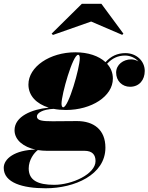

<svg xmlns="http://www.w3.org/2000/svg" viewBox="-105 -750 796 1030"><path d="M384 -634.5 550.5 -563 557 -569.5 439 -729.5H334L172 -569.5L179 -562.5ZM249 -160C385.5 -160 500.5 -233 500.5 -328.5C500.5 -359.5 489.5 -386 469.5 -408C497 -438 528.5 -452 566 -452C594 -452 620.5 -439.5 637.5 -420.5C625.5 -427.5 612 -431.5 599 -431.5C556.5 -431.5 518 -403.5 518 -360.5C518 -316 550.5 -284.5 592.5 -284.5C643 -284.5 671.5 -322 671.5 -369.5C671.5 -422.5 627 -465 568 -465C525 -465 490 -449 461 -416.5C425 -450 367.5 -469.5 299 -469.5C162.5 -469.5 47.5 -392 47.5 -296.5C47.5 -236.5 90.5 -193 156.5 -172.5C66.5 -164 -27 -126 -27 -51.5C-27 2 22 38.5 85 52.5C-25 55 -85 101 -85 150.5C-85 230.5 16.5 260 140 260C294.5 260 460.5 188 460.5 42C460.5 -54 398 -100.5 308 -100.5C279.5 -100.5 212 -99.5 177 -99.5C122.5 -99.5 93 -103 93 -125.5C93 -143.5 123 -163.5 182.5 -166C203 -162 225.5 -160 249 -160ZM234 -174.5C227.5 -174.5 225 -183.5 225 -194C225 -243 285 -456 314 -456C321.5 -456 323 -447 323 -436.5C323 -387.5 263 -174.5 234 -174.5ZM49 153.5C49 108 77.5 70 98 55C113.5 57.5 130 59 146.5 59H348C390 59 407.5 80 407.5 114C407.5 184 281.5 241.5 185.5 241.5C97 241.5 49 216.5 49 153.5Z"/></svg>

Font: Bodoni* 16pt Fatface
Style: Italic
Weight: 900
Italic angle: -13°
Version: Version 2.3